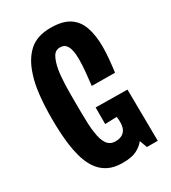

<svg xmlns="http://www.w3.org/2000/svg" viewBox="-177 -805 805 904"><g transform="rotate(-30 225.0 -352.5)"><path d="M35 -341Q35 -374 36.5 -404Q38 -434 41 -462.5Q44 -491 49 -517Q54 -543 62 -566Q83 -634 125.5 -673.5Q168 -713 243 -713Q308 -713 344.5 -689Q381 -665 396.5 -620Q412 -575 412 -513Q412 -483 409 -449.5Q406 -416 401 -378L275 -379Q280 -421 283 -455.5Q286 -490 286 -519Q286 -548 281 -568.5Q276 -589 265.5 -600Q255 -611 235 -611Q210 -611 197 -587.5Q184 -564 177 -525Q174 -508 172.5 -489Q171 -470 170 -449Q169 -428 169 -404.5Q169 -381 169 -357Q169 -322 169.5 -291Q170 -260 171 -233Q172 -206 176 -184Q181 -143 196.5 -120Q212 -97 242 -97Q264 -97 278 -105Q292 -113 299 -127.5Q306 -142 306 -166Q306 -172 305.5 -179Q305 -186 304 -194L240 -192V-282L412 -280L415 0H356L341 -41Q325 -20 297.5 -6Q270 8 221 8Q173 8 140.5 -9.5Q108 -27 87.5 -58.5Q67 -90 56 -132Q48 -162 43.5 -195.5Q39 -229 37 -266Q35 -303 35 -341Z"/></g></svg>

Font: Truculenta ExtraBold
Style: Regular
Weight: 800
Version: Version 1.002